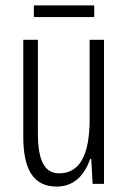

<svg xmlns="http://www.w3.org/2000/svg" viewBox="-20 -679 472 709"><path d="M328 -659H105V-616H328ZM364 -532H311V-240C311 -103 273 -39 198 -39C146 -39 120 -84 120 -185V-532H66V-173C66 -56 102 10 189 10C257 10 294 -37 313 -92H317L322 0H364Z"/></svg>

Font: Noto Sans Devanagari ExtraCondensed Light
Style: Regular
Weight: 300
Width: 2
Designer: Jelle Bosma - Monotype Design Team
Foundry: Monotype Imaging Inc.
Version: Version 2.004